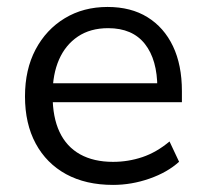

<svg xmlns="http://www.w3.org/2000/svg" viewBox="-20 -515 582 544"><path d="M300.3 8.9Q223.1 8.9 167.3 -21.5Q111.6 -52 81.2 -108.2Q50.8 -164.4 50.8 -241.9Q50.8 -317.9 80.7 -374.6Q110.7 -431.3 163.5 -463.3Q216.3 -495.3 284.7 -495.3Q351 -495.3 397.8 -466.3Q444.6 -437.4 470 -384.3Q495.4 -331.1 495.4 -256.7V-225.5H112.6V-279H442.4L425.8 -265.6Q425.8 -345.8 390.5 -390.5Q355.2 -435.2 286.5 -435.2Q236 -435.2 200.7 -411.5Q165.4 -387.7 147.2 -346.1Q129.1 -304.5 129.1 -249.7V-243.8Q129.1 -182.9 148.7 -141.1Q168.4 -99.3 206.9 -77.8Q245.4 -56.4 300.2 -56.4Q343.3 -56.4 383.5 -69.9Q423.7 -83.5 460.3 -114.2L487.4 -56.7Q454.5 -26.7 403.6 -8.9Q352.7 8.9 300.3 8.9Z"/></svg>

Font: Nunito Sans 12pt ExtraLight
Style: Regular
Weight: 200
Designer: Vernon Adams
Foundry: Vernon Adams
Version: Version 3.101;gftools[0.9.27]